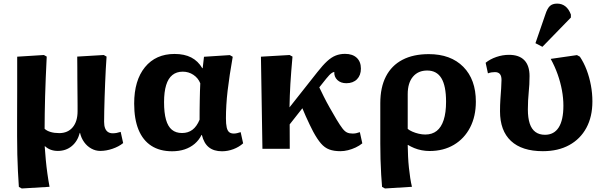

<svg xmlns="http://www.w3.org/2000/svg" viewBox="-20 -844 3429 1089"><path d="M103.5 225 87 216Q84 172 81.7 127Q79.5 82 78.2 32.7Q77 -16.5 77 -71.5Q77 -84 77 -108.5Q77 -133 77 -166.8Q77 -200.5 77.2 -242Q77.5 -283.5 77.5 -329.5Q77.5 -375.5 77.5 -424.5Q77.5 -473.5 77.5 -522.5L229 -532L245 -523Q242 -459.5 239.5 -403.2Q237 -347 235.8 -297Q234.5 -247 233.8 -201.3Q233 -155.5 233 -113.5Q246 -101.5 267.3 -95.3Q288.5 -89 316 -89Q364.5 -89 392.3 -122Q420 -155 420 -213.5Q420 -225.5 420 -244.5Q420 -263.5 419.7 -288Q419.5 -312.5 419.2 -341.3Q419 -370 418.7 -400.5Q418.5 -431 418.5 -462.3Q418.5 -493.5 418 -523L568.5 -532L584.5 -523Q582 -491 580 -452.3Q578 -413.5 576.3 -372.5Q574.5 -331.5 573.3 -291.5Q572 -251.5 571.3 -215.8Q570.5 -180 570.5 -153Q570.5 -131.5 576 -117Q581.5 -102.5 592.5 -95.3Q603.5 -88 619 -88Q631 -88 641.3 -90Q651.5 -92 664.5 -96L678.5 -32.5Q654 -12.5 618.3 -0.3Q582.5 12 548.5 12Q522 12 498 -1.3Q474 -14.5 457.3 -37.8Q440.5 -61 434 -90.5H432.5Q420 -42.5 387 -15.3Q354 12 308 12Q286 12 267.8 5.3Q249.5 -1.5 235.5 -14.5H233.5Q236 24.5 239.8 63.5Q243.5 102.5 248.8 140.3Q254 178 261 215.5Z M956.5 14Q886.5 14 838.5 -17Q790.5 -48 765.7 -108.2Q741 -168.5 741 -256.5Q741 -388 802.2 -463Q863.5 -538 970 -538Q1026 -538 1064.7 -518Q1103.5 -498 1127.5 -457H1129.5L1137 -522L1283.5 -531.5L1300 -522Q1290.5 -468.5 1283.3 -420.5Q1276 -372.5 1271 -329.5Q1266 -286.5 1263.8 -247.7Q1261.5 -209 1261.5 -173.5Q1261.5 -140.5 1265.8 -121.5Q1270 -102.5 1279.8 -94.5Q1289.5 -86.5 1306.5 -86.5Q1314.5 -86.5 1324.8 -88.8Q1335 -91 1345 -94.5L1359 -31Q1335.5 -10 1303.8 2Q1272 14 1239 14Q1193 14 1164.8 -8.5Q1136.5 -31 1125 -78.5H1123Q1108.5 -49 1084 -28.2Q1059.5 -7.5 1027.3 3.3Q995 14 956.5 14ZM1012.5 -89.5Q1047 -89.5 1071.5 -108Q1096 -126.5 1112 -165Q1112 -191 1112.2 -218.8Q1112.5 -246.5 1113 -274.3Q1113.5 -302 1114.2 -326.8Q1115 -351.5 1116 -371.5Q1104 -401.5 1077 -419.5Q1050 -437.5 1016.5 -437.5Q981.5 -437.5 957.8 -418.5Q934 -399.5 922.3 -361Q910.5 -322.5 910.5 -264.5Q910.5 -204 921.5 -165.3Q932.5 -126.5 955 -108Q977.5 -89.5 1012.5 -89.5Z M1910.5 13.5Q1873.5 13.5 1847.5 3.7Q1821.5 -6 1800.5 -30.3Q1779.5 -54.5 1756.5 -97Q1748 -113 1736.8 -136.3Q1725.5 -159.5 1714.3 -184.7Q1703 -210 1695 -230L1623 -138.5L1623.5 0H1468.5L1460 -522.5L1622.5 -532L1639 -523Q1635 -478 1632 -440Q1629 -402 1627 -368.2Q1625 -334.5 1623.8 -301.8Q1622.5 -269 1622 -235L1780 -435Q1811 -474.5 1835.5 -497Q1860 -519.5 1884.3 -529Q1908.5 -538.5 1937 -538.5Q1979.5 -538.5 2003.3 -516.3Q2027 -494 2027 -455Q2027 -417 2004.8 -394.5Q1982.5 -372 1944.5 -372Q1912.5 -372 1893.5 -390.2Q1874.5 -408.5 1876 -436Q1869.5 -435 1862.5 -430.5Q1855.5 -426 1847.8 -418Q1840 -410 1830 -397.5L1791 -348.5Q1802.5 -324.5 1817 -295.3Q1831.5 -266 1849.8 -233.8Q1868 -201.5 1889 -166Q1909.5 -132 1922.8 -115Q1936 -98 1948.8 -92.3Q1961.5 -86.5 1980 -86.5Q1991.5 -86.5 2000.5 -88.5Q2009.5 -90.5 2021 -94.5L2035 -31Q2018.5 -17.5 1997.3 -7.5Q1976 2.5 1953.8 8Q1931.5 13.5 1910.5 13.5Z M2163.5 225 2147 216Q2144.5 188.5 2142 146.8Q2139.5 105 2138.2 58.5Q2137 12 2137 -29.5V-259Q2137 -348.5 2169 -410.5Q2201 -472.5 2262.5 -504.8Q2324 -537 2412 -537Q2536.5 -537 2607.8 -465Q2679 -393 2679 -267.5Q2679 -184 2646.3 -120.8Q2613.5 -57.5 2554.3 -22.5Q2495 12.5 2416.5 12.5Q2393.5 12.5 2371.5 8.2Q2349.5 4 2330 -4Q2310.5 -12 2294 -22H2292.5Q2293 10.5 2294.5 43.3Q2296 76 2299.3 107Q2302.5 138 2306.8 165.5Q2311 193 2316.5 215.5ZM2392 -81Q2431 -81 2457 -101.5Q2483 -122 2496.5 -163.5Q2510 -205 2510 -267Q2510 -357 2483.5 -400.5Q2457 -444 2403 -444Q2351.5 -444 2322 -408.7Q2292.5 -373.5 2292.5 -310V-113Q2302.5 -104.5 2319 -97.3Q2335.5 -90 2355 -85.5Q2374.5 -81 2392 -81Z M3059 13.5Q2940.5 13.5 2878.2 -44.5Q2816 -102.5 2816 -213Q2816 -248.5 2818.2 -281.5Q2820.5 -314.5 2822.5 -342.7Q2824.5 -371 2824.5 -390.5Q2824.5 -413.5 2815.2 -424.2Q2806 -435 2787 -435Q2777.5 -435 2768 -433.5Q2758.5 -432 2747.5 -428L2734.5 -488Q2759.5 -508.5 2795 -520.8Q2830.5 -533 2867 -533Q2924.5 -533 2954 -502.5Q2983.5 -472 2983.5 -412.5Q2983.5 -388.5 2982.3 -365.7Q2981 -343 2978.8 -320.5Q2976.5 -298 2975.3 -274.2Q2974 -250.5 2974 -224Q2974 -175.5 2984.5 -143.5Q2995 -111.5 3016.8 -95.5Q3038.5 -79.5 3071 -79.5Q3122.5 -79.5 3149 -121.3Q3175.5 -163 3175.5 -244.5Q3175.5 -287.5 3167.2 -332.3Q3159 -377 3143 -422.3Q3127 -467.5 3103.5 -510L3252.5 -531.5L3269 -522.5Q3291.5 -489 3307.3 -447.5Q3323 -406 3331.5 -360.3Q3340 -314.5 3340 -268.5Q3340 -182 3305.8 -118.8Q3271.5 -55.5 3208.5 -21Q3145.5 13.5 3059 13.5ZM3056.5 -578.5 3017 -599 3073 -761.5Q3084 -796 3098.8 -809.8Q3113.5 -823.5 3140 -823.5Q3167 -823.5 3186.8 -808Q3206.5 -792.5 3218 -761.5V-744.5Z"/></svg>

Font: Literata Variable Black
Style: Regular
Weight: 900
Designer: Latin by Veronika Burian and Jose Scaglione. Greek by Irene Vlachou. Cyrillic by Vera Evstafieva.
Foundry: TypeTogether
Version: Version 3.021